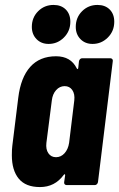

<svg xmlns="http://www.w3.org/2000/svg" viewBox="-20 -750 483 778"><path d="M313 -514H427Q432 -514 435 -510.5Q438 -507 437 -502L377 -12Q376 -7 372.5 -3.5Q369 0 364 0H250Q245 0 242 -3.5Q239 -7 240 -12L244 -40Q244 -44 242 -44Q240 -44 238 -41Q202 8 142 8Q84 8 56 -26Q28 -60 28 -121Q28 -146 30 -160L54 -354Q64 -436 102.5 -479Q141 -522 207 -522Q267 -522 291 -473Q293 -470 294.5 -470Q296 -470 297 -474L300 -502Q301 -507 304.5 -510.5Q308 -514 313 -514ZM260 -171 281 -343Q284 -369 273 -385Q262 -401 242 -401Q222 -401 207.5 -385Q193 -369 190 -343L168 -171Q165 -145 176 -129Q187 -113 207 -113Q227 -113 241.5 -129Q256 -145 260 -171ZM287 -641Q287 -679 312.5 -704.5Q338 -730 375 -730Q406 -730 424.5 -711.5Q443 -693 443 -662Q443 -624 417 -598Q391 -572 355 -572Q325 -572 306 -591.5Q287 -611 287 -641ZM109 -641Q109 -679 134.5 -704.5Q160 -730 197 -730Q228 -730 246.5 -711.5Q265 -693 265 -662Q265 -624 239 -598Q213 -572 177 -572Q147 -572 128 -591.5Q109 -611 109 -641Z"/></svg>

Font: Barlow Condensed
Style: Bold Italic
Weight: 700
Width: 3
Italic angle: -7°
Designer: Jeremy Tribby
Foundry: Tribby Type
Version: Version 1.408